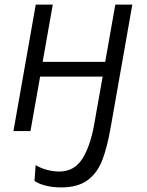

<svg xmlns="http://www.w3.org/2000/svg" viewBox="-20 -570 640 835"><path d="M130 217 135 148Q157.5 161.5 184.8 168.8Q212 176 237 176Q303 176 338 120.5Q373 65 389.5 -28.5L426.5 -237H154.5L112.5 0H38.5L135.5 -550H209.5L165.5 -301H437.5L481.5 -550H555.5L462 -19.5Q446 73 424 128.5Q402 184 359.8 214.5Q317.5 245 246 245Q210.5 245 180.5 237.8Q150.5 230.5 130 217Z"/></svg>

Font: JuliaMono BoldItalic
Style: Regular
Weight: 700
Italic angle: -9°
Monospace: yes
Designer: cormullion
Foundry: corm
Version: Version 0.049; ttfautohint (v1.8.4)